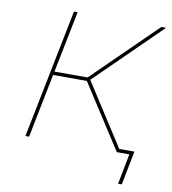

<svg xmlns="http://www.w3.org/2000/svg" viewBox="-93 -780 920 1026"><g transform="rotate(10 367.5 -267.5)"><path d="M85 0 225 -700H245L178 -366H358L699 -700H725L374 -356L603 0H581L357 -347H174L105 0ZM617 165 649 0H581L584 -19H673L637 165Z"/></g></svg>

Font: Montserrat Thin
Style: Italic
Weight: 100
Italic angle: -11.3°
Designer: Julieta Ulanovsky
Foundry: Julieta Ulanovsky
Version: Version 9.000; ttfautohint (v1.8.4.7-5d5b)